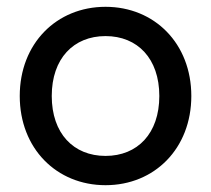

<svg xmlns="http://www.w3.org/2000/svg" viewBox="-20 -530 620 564"><path d="M38 -248C38 -94 146 14 290 14C434 14 542 -94 542 -248C542 -402 434 -510 290 -510C146 -510 38 -402 38 -248ZM132 -248C132 -358 196 -424 290 -424C384 -424 448 -358 448 -248C448 -138 384 -72 290 -72C196 -72 132 -138 132 -248Z"/></svg>

Font: Space Text Medium
Style: Regular
Weight: 500
Designer: Florian Karsten (Space Text), Colophon Foundry (Space Mono)
Foundry: Florian Karsten
Version: Version 1.003;PS 001.003;hotconv 1.0.88;makeotf.lib2.5.64775